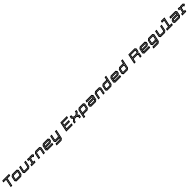

<svg xmlns="http://www.w3.org/2000/svg" viewBox="2112 -6616 12683 12683"><g transform="rotate(-45 8453.0 -275.0)"><path d="M217 0 336 -558.5H89.5L119.5 -700H754L724 -558.5H477L358 0ZM293 -61H307L426.5 -624H677L680 -638H166.5L163.5 -624H412.5Z M747.5 0 666.5 -103 737.5 -437 862.5 -540H1308L1389 -437L1318 -103L1193 0ZM801 -63H1172.5L1261 -136L1318 -404L1260.5 -477H885L795.5 -403L739.5 -141ZM809 -77 754.5 -145 808.5 -399 887 -463H1252.5L1303 -400L1248 -140L1170.5 -77ZM846.5 -141.5H1154L1191 -172L1233 -368L1209 -398.5H901.5L864.5 -368L822.5 -172Z M1524 0 1443 -103 1536 -540H1677.5L1599 -172L1623 -141.5H1890L1927 -172L2005.5 -540H2147L2054 -103L1929 0ZM1575.5 -64H1909.5L1999.5 -142L2070.5 -477H2056.5L1986 -146L1907.5 -78H1583.5L1529 -146L1599.5 -477H1585.5L1514.5 -142Z M2157 0 2187 -141H2304L2357.5 -391.5L2351.5 -399H2243L2273 -540H2419.5L2445 -500L2492 -540H2739.5L2825.5 -430.5L2694 -324.5L2641 -398.5H2531L2494 -368L2445.5 -140.5H2562.5L2532.5 0ZM2229.5 -63.5H2487L2490 -77.5H2368L2438 -406L2504 -460.5H2692.5L2723 -415.5L2735 -424.5L2700.5 -474.5H2502.5L2432.5 -417L2392 -474.5H2317L2314 -460.5H2383L2423.5 -403L2354 -77.5H2232.5Z M2822 0 2915 -437 3040 -540H3420.5L3501.5 -437L3408.5 0H3267.5L3346 -368L3322 -398.5H3078.5L3041.5 -368L2963 0ZM2900 -63H2914L2985.5 -399L3064 -463H3365.5L3416 -400L3344.5 -63H3358.5L3431 -404L3373.5 -477H3062L2972.5 -403Z M4208.5 -540 4289.5 -437 4259 -294.5 4134.5 -191.5H3716L3711.5 -172L3735.5 -141.5H4219.5L4189.5 0H3636.5L3555.5 -103L3626.5 -437L3751.5 -540ZM4160.5 -477H3771L3676.5 -399L3620.5 -137L3679 -63H4135.5L4138.5 -77H3687L3635.5 -141L3659.5 -252.5H4118L4200 -319.5L4218 -404ZM4152.5 -463 4203 -400 4187 -324.5 4117 -266.5H3662.5L3689.5 -395L3773 -463ZM4109.5 -398.5H3790.5L3753.5 -368L3745 -328H4104.5L4130 -349L4134 -368Z M4425 0 4344 -103 4436.5 -540H4578L4500 -172L4524 -141.5H4746.5L4807 -191.5L4881 -540H5022L4886.5 97L4762 200H4304.5L4334.5 59H4713.5L4762.5 18.5L4768.5 -10L4756.5 0ZM4390.5 138H4734.5L4833.5 54L4946.5 -477H4932.5L4867.5 -173.5L4751.5 -78.5H4478.5L4429.5 -141L4501 -477H4487L4414.5 -137L4470.5 -64.5H4753.5L4864 -155.5L4820 50L4732.5 124H4393.5Z M5397.5 0 5546.5 -700H6154.5L6124.5 -558.5H5658L5629 -424H6061L6031 -282.5H5599L5569 -141.5H6035.5L6005.5 0ZM5477 -66H5964.5L5967.5 -80H5494L5551 -346.5H5989.5L5992 -360.5H5553.5L5609.5 -624H6083L6086 -638H5598.5Z M6150 0 6184.5 -162.5 6319.5 -274 6231.5 -384 6265 -540H6406.5L6386 -443.5L6463.5 -344H6605L6725.5 -443.5L6746 -540H6887.5L6854 -384L6720.5 -274L6807 -162.5L6772.5 0H6631L6653 -103.5L6575 -202.5H6433.5L6313.5 -103.5L6291.5 0ZM6228 -63H6242L6255 -125L6426.5 -267H6614L6720.5 -125L6707.5 -63H6721.5L6735.5 -129L6626 -273L6796 -413L6809.5 -477H6795.5L6782.5 -417L6615 -281H6423.5L6317 -417L6330 -477H6316L6302.5 -413L6412.5 -273L6242 -129Z M6842.5 189 6975.5 -437 7100.5 -540H7506.5L7587.5 -437L7516.5 -103L7391.5 0H7033.5L7026.5 -10L6984 189ZM6919 126H6933L6992 -151L7056.5 -69H7377L7465.5 -142L7521 -404L7463.5 -477H7125L7030.5 -399ZM7064.5 -83 6995.5 -169 7043.5 -395 7127 -463H7455.5L7506 -400L7452 -146L7375 -83ZM7094.5 -141.5H7353L7390 -172L7431.5 -368L7407.5 -399H7139.5L7102.5 -368L7063 -181.5Z M7722.5 0 7641.5 -103 7672 -245.5 7796.5 -348.5H8215L8219.5 -368L8195.5 -398.5H7711.5L7741.5 -540H8294.5L8375.5 -437L8304.5 -103L8179.5 0ZM7770.5 -63H8160L8254.5 -141L8310.5 -403L8252 -477H7795.5L7792.5 -463H8244L8295.5 -399L8271.5 -287.5H7813L7731 -220.5L7713 -136ZM7778.5 -77 7728 -140 7744 -215.5 7814 -273.5H8268.5L8241.5 -145L8158 -77ZM7821.5 -141.5H8140.5L8177.5 -172L8186 -212H7826.5L7801 -191L7797 -172Z M8407.5 0 8500.5 -437 8625.5 -540H9006L9087 -437L8994 0H8853L8931.5 -368L8907.5 -398.5H8664L8627 -368L8548.5 0ZM8485.5 -63H8499.5L8571 -399L8649.5 -463H8951L9001.5 -400L8930 -63H8944L9016.5 -404L8959 -477H8647.5L8558 -403Z M9610.5 0H9223L9141 -103L9212 -437L9337.5 -540H9677L9685 -530.5L9731.5 -750H9873L9735.5 -103ZM9586 -61 9680.5 -139 9797 -688H9783L9721.5 -398L9657 -480H9355L9272.5 -412L9214.5 -139L9276 -61ZM9583.5 -75H9283.5L9229 -143L9285.5 -408L9357 -466H9649L9717.5 -380L9667 -143ZM9572 -141.5 9609 -172 9648.5 -358.5 9617 -399H9376L9339 -368L9297.5 -172L9321.5 -141.5Z M10543.5 -540 10624.5 -437 10594 -294.5 10469.5 -191.5H10051L10046.5 -172L10070.5 -141.5H10554.5L10524.5 0H9971.5L9890.5 -103L9961.5 -437L10086.5 -540ZM10495.5 -477H10106L10011.5 -399L9955.5 -137L10014 -63H10470.5L10473.5 -77H10022L9970.5 -141L9994.5 -252.5H10453L10535 -319.5L10553 -404ZM10487.5 -463 10538 -400 10522 -324.5 10452 -266.5H9997.5L10024.5 -395L10108 -463ZM10444.5 -398.5H10125.5L10088.5 -368L10080 -328H10439.5L10465 -349L10469 -368Z M11148 0H10760.5L10678.5 -103L10749.5 -437L10875 -540H11214.5L11222.5 -530.5L11269 -750H11410.5L11273 -103ZM11123.5 -61 11218 -139 11334.5 -688H11320.5L11259 -398L11194.5 -480H10892.5L10810 -412L10752 -139L10813.5 -61ZM11121 -75H10821L10766.5 -143L10823 -408L10894.5 -466H11186.5L11255 -380L11204.5 -143ZM11109.5 -141.5 11146.5 -172 11186 -358.5 11154.5 -399H10913.5L10876.5 -368L10835 -172L10859 -141.5Z M11746.5 0 11895.5 -700H12487L12568 -597L12522 -380L12449 -324L12496 -257.5L12441 0H12299.5L12343.5 -207.5L12304.5 -257.5H11943L11888 0ZM11824 -62H11838L11893.5 -325H12345.5L12414 -229L12378.5 -62H12392.5L12428.5 -233L12359 -332L12461 -404.5L12495.5 -565.5L12438.5 -637.5H11946ZM11896.5 -339 11957 -623.5H12430.5L12480.5 -561.5L12448 -409L12348.5 -339ZM11973 -399H12354L12391 -430L12412 -528L12388 -558.5H12007Z M13260.5 -540 13341.5 -437 13311 -294.5 13186.5 -191.5H12768L12763.5 -172L12787.5 -141.5H13271.5L13241.5 0H12688.5L12607.5 -103L12678.5 -437L12803.5 -540ZM13212.5 -477H12823L12728.5 -399L12672.5 -137L12731 -63H13187.5L13190.5 -77H12739L12687.5 -141L12711.5 -252.5H13170L13252 -319.5L13270 -404ZM13204.5 -463 13255 -400 13239 -324.5 13169 -266.5H12714.5L12741.5 -395L12825 -463ZM13161.5 -398.5H12842.5L12805.5 -368L12797 -328H13156.5L13182 -349L13186 -368Z M13356 200 13386 59H13773.5L13822.5 18.5L13828.5 -10L13816.5 0H13476.5L13395.5 -103L13466.5 -437L13591 -540H13979L14060.5 -437L13946.5 97L13822 200ZM13432.5 138H13791.5L13896.5 49L13992 -401L13930.5 -479H13611.5L13523 -406L13467.5 -143.5L13529.5 -64.5H13815.5L13926 -155.5L13883.5 45L13789.5 124H13435.5ZM13537.5 -78.5 13482 -147.5 13536.5 -402 13613.5 -465H13922.5L13977.5 -397L13929.5 -173.5L13813.5 -78.5ZM13575.5 -141.5H13806.5L13867 -191.5L13904.5 -368.5L13880 -399H13630L13593 -368.5L13551.5 -172Z M14225.5 0 14144.5 -103 14237.5 -540H14379L14300.5 -172L14324.5 -141.5H14591.5L14628.5 -172L14707 -540H14848.5L14755.5 -103L14630.5 0ZM14277 -64H14611L14701 -142L14772 -477H14758L14687.5 -146L14609 -78H14285L14230.5 -146L14301 -477H14287L14216 -142Z M14826.5 0 14856.5 -141.5H15051.5L15150.5 -608.5H14955.5L14985.5 -750H15321.5L15192.5 -141.5H15387.5L15357.5 0ZM14902.5 -63H15308L15311 -77H15112.5L15242.5 -688H15035.5L15032.5 -674H15225.5L15098.5 -77H14905.5Z M15553 0 15472 -103 15502.5 -245.5 15627 -348.5H16045.5L16050 -368L16026 -398.5H15542L15572 -540H16125L16206 -437L16135 -103L16010 0ZM15601 -63H15990.5L16085 -141L16141 -403L16082.5 -477H15626L15623 -463H16074.5L16126 -399L16102 -287.5H15643.5L15561.5 -220.5L15543.5 -136ZM15609 -77 15558.5 -140 15574.5 -215.5 15644.5 -273.5H16099L16072 -145L15988.5 -77ZM15652 -141.5H15971L16008 -172L16016.5 -212H15657L15631.5 -191L15627.5 -172Z M16238 0 16268 -141H16385L16438.5 -391.5L16432.5 -399H16324L16354 -540H16500.5L16526 -500L16573 -540H16820.5L16906.5 -430.5L16775 -324.5L16722 -398.5H16612L16575 -368L16526.5 -140.5H16643.5L16613.5 0ZM16310.5 -63.5H16568L16571 -77.5H16449L16519 -406L16585 -460.5H16773.5L16804 -415.5L16816 -424.5L16781.5 -474.5H16583.5L16513.5 -417L16473 -474.5H16398L16395 -460.5H16464L16504.5 -403L16435 -77.5H16313.5Z"/></g></svg>

Font: Tourney Expanded Regular
Style: Bold Italic
Weight: 700
Width: 7
Italic angle: -12°
Designer: Tyler Finck
Foundry: Etcetera Type Co
Version: Version 1.010; ttfautohint (v1.8.3)